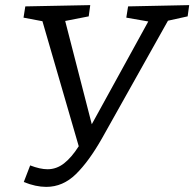

<svg xmlns="http://www.w3.org/2000/svg" viewBox="-20 -718 760 751"><path d="M720 -698 714 -654 637 -637 379 -177Q328 -87 277 -37Q226 13 161 13Q120 13 73 -6L98 -71Q137 -56 166 -56Q201 -56 230.5 -79Q260 -102 288 -146L146 -635L72 -649L79 -693L333 -698L327 -654L235 -636L339 -232L560 -634L474 -649L481 -693Z"/></svg>

Font: Bitter Pro
Style: Italic
Weight: 400
Italic angle: -9°
Designer: Sol Matas, and Bitter project Authors
Foundry: Sol Matas
Version: Version 1.010